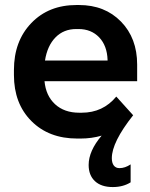

<svg xmlns="http://www.w3.org/2000/svg" viewBox="-20 -549 605 773"><path d="M448.2 -160.2 516.1 -85Q430.2 23.4 430.2 87.9Q430.2 106.9 438.2 117.4Q446.3 127.9 460.9 127.9Q483.4 127.9 505.9 112.8V185.1Q475.6 204.1 434.1 204.1Q387.7 204.1 362.3 180.4Q336.9 156.7 336.9 115.2Q336.9 58.6 389.2 -2.9Q348.6 8.8 304.2 8.8H291Q176.3 8.8 106.2 -61.8Q36.1 -132.3 36.1 -247.1V-267.1Q36.1 -383.3 106 -456.1Q175.8 -528.8 288.1 -528.8H297.9Q401.9 -528.8 467 -462.2Q532.2 -395.5 532.2 -289.1V-222.2H159.2Q164.6 -163.6 201.7 -129.4Q238.8 -95.2 298.8 -95.2H309.1Q394.5 -95.2 448.2 -160.2ZM161.1 -305.2H413.1V-308.1Q411.1 -365.2 379.2 -398.7Q347.2 -432.1 295.9 -432.1H287.1Q236.3 -432.1 203.4 -398.4Q170.4 -364.7 161.1 -305.2Z"/></svg>

Font: Fixel Text SemiBold
Style: Regular
Weight: 600
Width: 4
Designer: AlfaBravo + MacPaw
Foundry: Kyrylo Tkachov, Marchela Mozhyna, Serhii Makarenko, Maria Weinstein, Zakhar Kryvoshyya
Version: Version 1.211